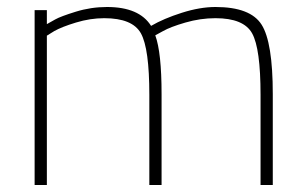

<svg xmlns="http://www.w3.org/2000/svg" viewBox="-20 -529 874 549"><path d="M114 0H79V-500H114V-460Q123 -465 138 -473.5Q153 -482 196.5 -495.5Q240 -509 286 -509Q378 -509 412 -455Q448 -476 500 -492.5Q552 -509 596 -509Q696 -509 728 -458.5Q760 -408 760 -260V0H725V-258Q725 -390 701 -433.5Q677 -477 596 -477Q553 -477 510 -464.5Q467 -452 446 -440L424 -428Q442 -379 442 -260V0H407V-258Q407 -390 383 -433.5Q359 -477 278 -477Q238 -477 197 -464.5Q156 -452 135 -440L114 -427Z"/></svg>

Font: Titillium Web[RUS by Daymarius]
Style: Regular
Weight: 200
Designer: Cyrillization by Daymarius
Foundry: Cyrillization by Daymarius
Version: Version 1.002 September 11, 2018